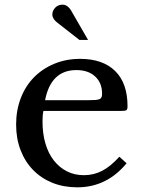

<svg xmlns="http://www.w3.org/2000/svg" viewBox="-20 -792 613 822"><path d="M522 -93Q437 10 311 10Q252 10 204 -9.5Q156 -29 121.5 -64.5Q87 -100 68 -149.5Q49 -199 49 -259Q49 -320 69 -372Q89 -424 125.5 -461Q162 -498 212.5 -519Q263 -540 323 -540Q420 -540 473 -488Q526 -436 526 -337Q526 -323 520.5 -320Q515 -317 495 -317H166Q162 -302 162 -272Q162 -220 174.5 -177.5Q187 -135 210.5 -105Q234 -75 266.5 -58.5Q299 -42 339 -42Q381 -42 417 -60.5Q453 -79 491 -121ZM357 -363Q377 -363 389 -364Q401 -365 407 -368Q413 -371 415 -376.5Q417 -382 417 -391Q417 -437 387.5 -464.5Q358 -492 307 -492Q198 -492 173 -363ZM320 -621 228 -693Q213 -704 207 -716.5Q201 -729 207 -745Q220 -772 248 -772Q272 -772 289 -739L357 -621Z"/></svg>

Font: SVN-Libre Baskerville
Style: Regular
Weight: 400
Designer: Pablo Impallari, Rodrigo Fuenzalida
Foundry: Pablo Impallari, Rodrigo Fuenzalida
Version: Version 1.000; ttfautohint (v1.8.4)